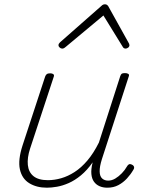

<svg xmlns="http://www.w3.org/2000/svg" viewBox="-20 -856 686 893"><path d="M198 17Q150 17 116 -4Q82 -25 72.5 -68.5Q63 -112 85 -180L190 -500Q193 -508 198 -511.5Q203 -515 214 -515Q223 -515 228 -511Q233 -507 230 -499L120 -165Q106 -122 109.5 -88.5Q113 -55 136 -36.5Q159 -18 203 -18Q233 -18 264.5 -27Q296 -36 327 -56Q358 -76 386.5 -109.5Q415 -143 440 -193L539 -501Q542 -510 546 -513Q550 -516 561 -516Q571 -516 576.5 -512.5Q582 -509 579 -501L454 -116Q443 -81 443.5 -58.5Q444 -36 455 -26Q466 -16 483 -16Q500 -16 516 -25.5Q532 -35 546.5 -50Q561 -65 570 -81Q573 -87 578.5 -91Q584 -95 594 -90Q602 -86 603.5 -79.5Q605 -73 600 -66Q588 -45 570.5 -26Q553 -7 530.5 5Q508 17 479 17Q459 17 443 10Q427 3 417 -11Q407 -25 405 -46.5Q403 -68 410 -97L411 -101Q385 -64 356.5 -40.5Q328 -17 299.5 -4.5Q271 8 245 12.5Q219 17 198 17ZM269 -630Q263 -630 257.5 -635Q252 -640 252 -645Q252 -649 253.5 -652Q255 -655 259 -659L451 -828Q456 -833 460 -834.5Q464 -836 468 -836Q472 -836 475.5 -834.5Q479 -833 483 -828L577 -659Q579 -656 580.5 -652.5Q582 -649 582 -646Q582 -639 576 -634.5Q570 -630 564 -630Q560 -630 556.5 -632Q553 -634 551 -638L461 -784L287 -639Q280 -633 276.5 -631.5Q273 -630 269 -630Z"/></svg>

Font: Playwrite RO Thin
Style: Regular
Weight: 250
Version: Version 1.002